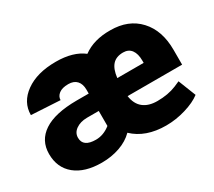

<svg xmlns="http://www.w3.org/2000/svg" viewBox="-108 -740 1060 952"><g transform="rotate(-30 422.5 -264.0)"><path d="M604.5 9.8Q487.3 9.8 418.9 -55.7Q386.7 -23.4 338.9 -6.8Q291 9.8 236.3 9.8Q139.2 9.8 84.5 -34.9Q29.8 -79.6 29.8 -158.2Q29.8 -235.4 93 -277.3Q156.2 -319.3 280.8 -319.8H350.1V-342.3Q350.1 -374.5 333.5 -392.8Q316.9 -411.1 285.2 -411.1Q250 -411.1 231.4 -396.7Q212.9 -382.3 212.9 -361.3L48.3 -370.6Q48.3 -444.3 113.8 -491.2Q179.2 -538.1 287.1 -538.1Q385.7 -538.1 442.9 -493.7Q504.4 -539.1 599.1 -538.1Q702.6 -538.1 762.7 -473.1Q822.8 -408.2 822.8 -297.4V-212.4H510.7Q517.6 -164.6 547.4 -140.9Q577.1 -117.2 627 -117.2Q688.5 -117.2 735.8 -136.7L766.1 -149.9L805.7 -49.3Q772.9 -23.9 717 -7.1Q661.1 9.8 604.5 9.8ZM267.6 -103.5Q311 -103.5 350.1 -134.3V-220.2H282.2Q244.1 -219.7 219.2 -202.1Q194.3 -184.6 194.3 -156.2Q194.3 -103.5 267.6 -103.5ZM599.1 -411.1Q559.1 -411.1 537.8 -387.5Q516.6 -363.8 511.2 -315.4H662.1V-328.1Q662.1 -367.7 646 -389.4Q629.9 -411.1 599.1 -411.1Z"/></g></svg>

Font: Sadagaat-English
Style: Regular
Weight: 900
Designer: Ahmed alsheikh
Foundry: Ahmed alsheikh Design
Version: Version 2.137;January 17, 2018;FontCreator 11.0.0.2408 64-bi